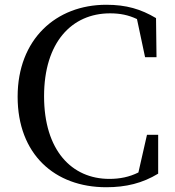

<svg xmlns="http://www.w3.org/2000/svg" viewBox="-20 -769 734 806"><path d="M426 17C509 17 578 0 644 -40V-203H597L561 -45C523 -26 483 -18 439 -18C281 -18 165 -138 165 -365C165 -591 281 -713 442 -713C484 -713 519 -706 555 -689L589 -529H637L635 -693C571 -731 510 -749 426 -749C215 -749 54 -604 54 -363C54 -122 209 17 426 17Z"/></svg>

Font: Noto Serif KR Medium
Style: Regular
Weight: 500
Designer: Ryoko NISHIZUKA 西塚涼子 (kana & ideographs); Frank Grießhammer (Latin, Greek & Cyrillic); Wenlong ZHANG 张文龙 (bopomofo); San
Foundry: Adobe
Version: Version 2.001;hotconv 1.1.0;makeotfexe 2.6.0